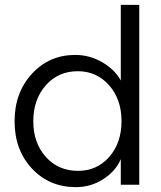

<svg xmlns="http://www.w3.org/2000/svg" viewBox="-20 -760 664 790"><path d="M292 10Q183 10 111.5 -66.5Q40 -143 40 -261Q40 -379 111.5 -456.5Q183 -534 289 -534Q349 -534 400.5 -504Q452 -474 477 -429V-740H553V0H477V-105Q456 -56 405 -23Q354 10 292 10ZM117 -261Q117 -172 168.5 -114.5Q220 -57 301 -57Q379 -57 429.5 -114.5Q480 -172 480 -262Q480 -351 429 -409Q378 -467 300 -467Q220 -467 168.5 -409Q117 -351 117 -261Z"/></svg>

Font: Easer Grotesk Light
Style: Regular
Weight: 300
Designer: Boardeaser, Bonnie Shaver-Troup, Thomas Jockin
Foundry: Lexend
Version: Version 1.008;Glyphs 3.1.2 (3151)